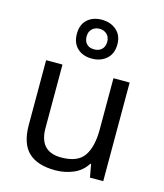

<svg xmlns="http://www.w3.org/2000/svg" viewBox="-121 -907 860 1008"><g transform="rotate(15 309.0 -403.5)"><path d="M533 -536V0H461L448 -71H444Q418 -29 372 -9.5Q326 10 274 10Q177 10 128 -36.5Q79 -83 79 -185V-536H168V-191Q168 -63 287 -63Q376 -63 410.5 -113Q445 -163 445 -257V-536ZM308 -606Q259 -606 229 -634Q199 -662 199 -712Q199 -762 229 -789.5Q259 -817 308 -817Q355 -817 387 -789.5Q419 -762 419 -713Q419 -662 387.5 -634Q356 -606 308 -606ZM308 -656Q333 -656 348.5 -671Q364 -686 364 -712Q364 -738 348 -753Q332 -768 308 -768Q284 -768 268 -753Q252 -738 252 -712Q252 -686 266.5 -671Q281 -656 308 -656Z"/></g></svg>

Font: Noto Sans Tifinagh APT
Style: Regular
Weight: 400
Designer: JamraPatel
Foundry: JamraPatel LLC
Version: Version 2.006; ttfautohint (v1.8.4.7-5d5b)